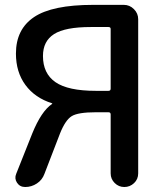

<svg xmlns="http://www.w3.org/2000/svg" viewBox="-20 -750 655 770"><path d="M423.8 -394.5V-633.8Q423.8 -641.6 415 -641.6H343.8Q241.2 -641.6 196.8 -613.3Q152.3 -585 152.3 -525.4Q152.3 -455.1 202.6 -420.4Q252.9 -385.7 364.3 -385.7H415Q423.8 -385.7 423.8 -394.5ZM353.5 -730.5H476.6Q500 -730.5 517.1 -713.4Q534.2 -696.3 534.2 -672.9V-54.7Q534.2 -31.2 517.6 -15.6Q501 0 478.5 0Q456.1 0 439.9 -16.1Q423.8 -32.2 423.8 -54.7V-291Q423.8 -299.8 415 -299.8H364.3Q293 -299.8 267.6 -284.2Q242.2 -268.6 220.7 -214.8L158.2 -52.7Q149.4 -28.3 127.9 -14.2Q106.4 0 81.1 0Q59.6 0 48.3 -17.1Q37.1 -34.2 44.9 -52.7L109.4 -214.8Q145.5 -303.7 188.5 -333Q189.5 -333 189.5 -335Q189.5 -335.9 188.5 -335.9Q120.1 -357.4 82 -409.2Q43.9 -460.9 43.9 -535.2Q43.9 -632.8 116.7 -681.6Q189.5 -730.5 353.5 -730.5Z"/></svg>

Font: Rounded Mgen+ 2p medium
Style: Regular
Weight: 500
Designer: [Source Han Sans]
Ryoko NISHIZUKA  (kana & ideographs); Paul D. Hunt (Latin, Greek & Cyrillic); Wenlong ZHANG  (bopomofo
Version: Version 1.059.20150602